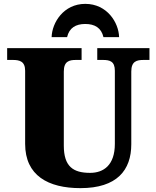

<svg xmlns="http://www.w3.org/2000/svg" viewBox="-20 -963 809 993"><path d="M327 -771C338 -819 372 -839 421 -839C470 -839 504 -819 515 -771H596C594 -846 534 -943 421 -943C309 -943 249 -846 247 -771ZM396 10C585 10 659 -83 659 -217V-593C659 -646 687 -653 723 -653H753V-714H483V-653H512C548 -653 574 -646 574 -597V-219C574 -109 516 -69 446 -69C359 -69 310 -101 310 -210V-593C310 -646 338 -653 373 -653H402V-714H17V-653H46C81 -653 110 -646 110 -597V-219C110 -55 229 10 396 10Z"/></svg>

Font: UArctic Serif Black
Style: Regular
Weight: 900
Designer: Customization by Puisto advertising & original work Monotype Design Team
Foundry: Monotype Imaging Inc.
Version: Version 2.004